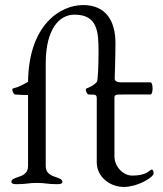

<svg xmlns="http://www.w3.org/2000/svg" viewBox="-20 -726 647 760"><path d="M161 -68V-475C161 -609 213 -668 275 -668C367 -668 370 -598 370 -522C370 -473 368 -406 363 -401C351 -389 342 -384 323 -376C315 -373 324 -353 330 -352C351 -350 363 -356 363 -337V-83C363 -27 414 14 470 14C522 14 577 -19 586 -34C587 -36 588 -38 588 -41C588 -49 584 -58 578 -54C562 -42 547 -31 503 -31C467 -31 433 -67 433 -107V-338C433 -352 437 -352 473 -352H576C581 -352 584 -364 584 -376C584 -388 581 -400 576 -400H458C445 -400 434 -405 434 -414C434 -414 437 -502 437 -556C437 -642 400 -706 309 -706C222 -706 94 -632 91 -402C72 -392 62 -384 32 -376C24 -374 33 -353 39 -352C60 -350 78 -350 91 -350V-68C91 -39 68 -30 48 -24C37 -20 25 -16 25 -6C25 4 43 3 48 3C87 3 91 -2 126 -2C161 -2 165 3 204 3C209 3 227 4 227 -6C227 -16 215 -20 204 -24C184 -30 161 -39 161 -68Z"/></svg>

Font: EB Garamond 12
Style: Regular
Weight: 400
Version: Version 0.016+